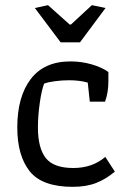

<svg xmlns="http://www.w3.org/2000/svg" viewBox="-20 -716 491 744"><path d="M115 -685 166 -696 250 -621H255L336 -696L389 -685L290 -552H215ZM47 -222Q47 -341 99 -409.5Q151 -478 253 -478Q296 -478 335.5 -466.5Q375 -455 400 -437V-401Q400 -357 387 -322H328L320 -396Q288 -405 248 -405Q221 -405 194 -401.5Q167 -398 151 -392Q141 -366 134 -316.5Q127 -267 127 -222Q127 -142 157.5 -103.5Q188 -65 264 -65Q338 -65 388 -108L425 -51Q391 -22 352.5 -7Q314 8 262 8Q143 8 95 -52.5Q47 -113 47 -222Z"/></svg>

Font: Athiti Medium
Style: Regular
Weight: 500
Designer: CadsonDemak Team
Foundry: CadsonDemak
Version: Version 1.032